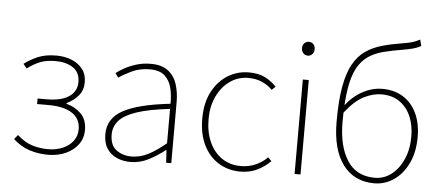

<svg xmlns="http://www.w3.org/2000/svg" viewBox="-50 -843 2224 968"><g transform="rotate(5 1062.0 -359.0)"><path d="M221 12Q171 12 126.5 -2.5Q82 -17 44 -52L62 -74Q98 -41 136.5 -28.5Q175 -16 220 -16Q259 -16 292 -30Q325 -44 344.5 -69.5Q364 -95 364 -129Q364 -183 321.5 -210.5Q279 -238 202 -238H144V-266H188Q265 -266 303.5 -293Q342 -320 342 -366Q342 -416 306.5 -439Q271 -462 220 -462Q171 -462 138.5 -448.5Q106 -435 76 -412L58 -434Q88 -457 126.5 -473.5Q165 -490 220 -490Q262 -490 297 -476Q332 -462 353 -435Q374 -408 374 -368Q374 -328 351 -300.5Q328 -273 292 -256V-252Q333 -242 364.5 -212Q396 -182 396 -128Q396 -87 373 -55.5Q350 -24 310.5 -6Q271 12 221 12Z M638 12Q601 12 569.5 -1.5Q538 -15 519 -43.5Q500 -72 500 -117Q500 -197 576 -238.5Q652 -280 814 -298Q815 -337 806.5 -375Q798 -413 772 -437.5Q746 -462 696 -462Q645 -462 604 -442.5Q563 -423 540 -406L524 -428Q539 -440 565 -454.5Q591 -469 625 -479.5Q659 -490 698 -490Q754 -490 786 -465Q818 -440 831 -399Q844 -358 844 -310V0H818L814 -64H812Q775 -34 730.5 -11Q686 12 638 12ZM640 -16Q684 -16 725 -37Q766 -58 814 -98V-272Q709 -260 647.5 -239.5Q586 -219 559 -189Q532 -159 532 -118Q532 -63 564.5 -39.5Q597 -16 640 -16Z M1194 12Q1133 12 1084.5 -17.5Q1036 -47 1008 -103Q980 -159 980 -238Q980 -318 1010 -374.5Q1040 -431 1088.5 -460.5Q1137 -490 1194 -490Q1244 -490 1277 -473Q1310 -456 1334 -430L1316 -412Q1294 -435 1263.5 -448.5Q1233 -462 1194 -462Q1143 -462 1102 -433.5Q1061 -405 1036.5 -354.5Q1012 -304 1012 -238Q1012 -172 1034.5 -122Q1057 -72 1098 -44Q1139 -16 1194 -16Q1235 -16 1269.5 -31.5Q1304 -47 1328 -72L1346 -54Q1316 -24 1278.5 -6Q1241 12 1194 12Z M1468 0V-478H1498V0ZM1482 -600Q1469 -600 1459.5 -610Q1450 -620 1450 -636Q1450 -651 1459.5 -660.5Q1469 -670 1482 -670Q1496 -670 1505 -660.5Q1514 -651 1514 -636Q1514 -620 1505 -610Q1496 -600 1482 -600Z M1872 12Q1770 12 1713 -64Q1656 -140 1656 -282Q1656 -388 1669 -459.5Q1682 -531 1707 -575Q1732 -619 1768.5 -644Q1805 -669 1851.5 -682Q1898 -695 1954 -704Q1979 -708 1992.5 -711.5Q2006 -715 2016 -719Q2026 -723 2040 -730L2048 -698Q2029 -688 2009 -682.5Q1989 -677 1960 -672Q1905 -663 1861.5 -652Q1818 -641 1785 -619Q1752 -597 1730 -557Q1708 -517 1697 -450Q1686 -383 1686 -282Q1686 -161 1732 -88.5Q1778 -16 1872 -16Q1918 -16 1955.5 -44.5Q1993 -73 2015.5 -123.5Q2038 -174 2038 -240Q2038 -295 2019 -340Q2000 -385 1962.5 -411.5Q1925 -438 1870 -438Q1827 -438 1780.5 -414.5Q1734 -391 1684 -326V-362Q1723 -413 1772 -439.5Q1821 -466 1872 -466Q1934 -466 1978.5 -437.5Q2023 -409 2046.5 -358Q2070 -307 2070 -240Q2070 -162 2042.5 -105.5Q2015 -49 1970 -18.5Q1925 12 1872 12Z"/></g></svg>

Font: Source Sans 3
Style: Regular
Weight: 200
Designer: Paul D. Hunt
Foundry: Adobe
Version: Version 3.046;hotconv 1.0.118;makeotfexe 2.5.65603